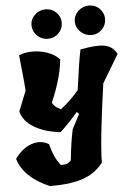

<svg xmlns="http://www.w3.org/2000/svg" viewBox="-71 -879 855 1245"><g transform="rotate(-5 356.5 -256.0)"><path d="M435 -287 436 -289Q461 -478 477 -549Q584 -570 637 -559Q690 -548 714 -499L605 -317Q552 53 551 194Q499 262 415.5 290Q332 318 201 316Q35 244 -1 121Q47 55 107.5 34.5Q168 14 220 45Q234 96 247 125Q260 154 284 186Q334 189 352 160Q364 41 382 -39L432 -134L417 -147Q369 -89 302 -26Q198 -37 129 -79.5Q60 -122 47 -184L99 -314Q96 -364 88 -438.5Q80 -513 77 -546Q114 -562 163.5 -562.5Q213 -563 262 -546Q311 -529 340 -496Q329 -376 262 -222Q274 -192 317 -174Q381 -222 435 -287ZM371 -732.5Q371 -693 342.5 -664.5Q314 -636 273.5 -636Q233 -636 203.5 -664.5Q174 -693 174 -732.5Q174 -772 203.5 -800Q233 -828 273.5 -828Q314 -828 342.5 -800Q371 -772 371 -732.5ZM653 -732.5Q653 -693 625 -664.5Q597 -636 556.5 -636Q516 -636 486 -664.5Q456 -693 456 -732.5Q456 -772 486 -800Q516 -828 556.5 -828Q597 -828 625 -800Q653 -772 653 -732.5Z"/></g></svg>

Font: Tillana ExtraBold
Style: Regular
Weight: 800
Designer: Lipi Raval (Devanagari, Latin), Jonny Pinhorn (Latin)
Foundry: Indian Type Foundry
Version: Version 2.003;PS 1.0;hotconv 1.0.79;makeotf.lib2.5.61930; tt